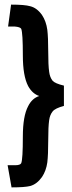

<svg xmlns="http://www.w3.org/2000/svg" viewBox="-20 -702 312 832"><path d="M15 -587 28 -682Q87 -682 111 -675Q140 -668 162 -637Q180 -610 185 -573Q189 -540 189 -478Q189 -419 193 -391Q196 -367 208 -352Q219 -340 257 -331V-243Q219 -233 208 -219Q196 -204 193 -181Q189 -153 189 -94Q189 -31 185 2Q180 38 162 65Q140 96 111 104Q87 110 30 110L13 14H45Q68 14 72 5Q79 -12 79 -110Q79 -199 102 -242Q119 -276 150 -286Q120 -296 102 -329Q79 -373 79 -462Q79 -559 72 -577Q68 -585 44 -587Z"/></svg>

Font: UN Bangla
Style: Bold
Weight: 700
Designer: Desinged by Rajon, Unicode developed by Rashed (IMGN)
Version: Version 2.001;March 19, 2023;FontCreator 14.0.0.2901 64-bit